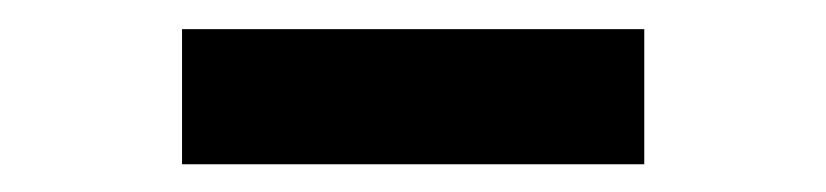

<svg xmlns="http://www.w3.org/2000/svg" viewBox="-20 -778 581 135"><path d="M108 -662.5V-757.5H433V-662.5Z"/></svg>

Font: Encode Sans Condensed
Style: Bold
Weight: 700
Width: 3
Designer: Multiple Designers
Foundry: Impallari Type
Version: Version 2.000